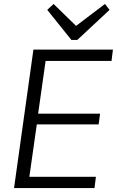

<svg xmlns="http://www.w3.org/2000/svg" viewBox="-20 -951 591 971"><path d="M112 -57H465L458 0H51L149 -700H551L544 -643H195L217 -688L169 -349L157 -376H486L479 -322H149L170 -349L122 -12ZM534 -901 371 -749H341L219 -901L251 -931L379 -806H346L511 -931Z"/></svg>

Font: Pathway Extreme 28pt Light
Style: Italic
Weight: 300
Italic angle: -8°
Designer: Eduardo Rodriguez Tunni
Foundry: Eduardo Rodriguez Tunni
Version: Version 1.001;gftools[0.9.26]